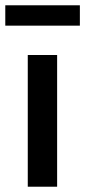

<svg xmlns="http://www.w3.org/2000/svg" viewBox="-46 -706 322 726"><path d="M59 -498H170V0H59ZM-26 -609V-686H256V-609Z"/></svg>

Font: Syne SemiBold
Style: Regular
Weight: 600
Designer: Lucas Descroix
Foundry: Bonjour Monde
Version: Version 2.200; ttfautohint (v1.8.4)